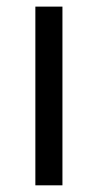

<svg xmlns="http://www.w3.org/2000/svg" viewBox="-20 -555 293 575"><path d="M167 0H85.9V-535.2H167Z"/></svg>

Font: Zoram GWebM
Style: Regular
Weight: 400
Foundry: Ascender Corporation
Version: Version 1.000